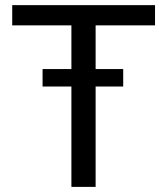

<svg xmlns="http://www.w3.org/2000/svg" viewBox="-20 -731 654 751"><path d="M27.8 -631.8V-710.9H586.4V-631.8H354V0H259.3V-631.8ZM461.9 -460.9V-392.6H146.5V-460.9Z"/></svg>

Font: Bert Sans Medium
Style: Regular
Weight: 500
Designer: Christian Robertson, Adam Twardoch, & Cristiano Sobral
Foundry: Google
Version: Version 12.135;January 10, 2020;FontCreator 12.0.0.2547 64-b